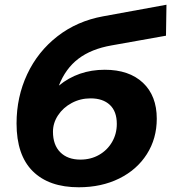

<svg xmlns="http://www.w3.org/2000/svg" viewBox="-20 -780 724 812"><path d="M229 -418Q311 -485 423 -485Q526 -485 584.5 -430Q643 -375 643 -278Q643 -194 601 -128Q559 -62 484 -25Q409 12 313 12Q187 12 118.5 -56Q50 -124 50 -258Q50 -370 95 -466Q140 -562 223 -626.5Q306 -691 416 -711L684 -760L682 -629L452 -588Q366 -573 311.5 -531.5Q257 -490 229 -418ZM204 -223Q204 -167 235 -136Q266 -105 320 -105Q364 -105 399 -125Q434 -145 454 -179.5Q474 -214 474 -256Q474 -309 444.5 -336.5Q415 -364 363 -364Q320 -364 283.5 -344.5Q247 -325 225.5 -292.5Q204 -260 204 -223Z"/></svg>

Font: Montserrat Alternates
Style: Bold Italic
Weight: 700
Italic angle: -11.3°
Designer: Julieta Ulanovsky
Foundry: Julieta Ulanovsky
Version: Version 7.200